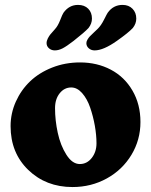

<svg xmlns="http://www.w3.org/2000/svg" viewBox="-20 -753 618 787"><path d="M281.7 -585.4Q253.4 -563.5 236.8 -554.9Q220.2 -546.4 204.6 -546.4Q190.9 -546.4 180.9 -554.9Q170.9 -563.5 170.9 -576.2Q170.9 -585.4 176 -595.5Q181.2 -605.5 186.3 -611.8Q191.4 -618.2 205.1 -633.3Q217.3 -646.5 226.6 -670.4Q235.8 -694.3 240.2 -700.7Q263.2 -732.9 299.8 -732.9Q326.2 -732.9 341.6 -717.3Q356.9 -701.7 356.9 -676.8Q356.9 -656.2 342.8 -638.2Q327.1 -621.1 281.7 -585.4ZM459 -585.4Q403.8 -546.4 367.7 -546.4Q354 -546.4 344 -554.9Q334 -563.5 334 -576.2Q334 -583 338.6 -590.8Q343.3 -598.6 347.9 -603.5Q352.5 -608.4 363.5 -618.7Q374.5 -628.9 378.9 -633.3Q393.6 -647 406.2 -672.1Q418.9 -697.3 421.4 -700.7Q444.3 -732.9 482.4 -732.9Q507.8 -732.9 523.2 -717Q538.6 -701.2 538.6 -676.8Q538.6 -656.2 524.4 -638.2Q506.3 -618.7 459 -585.4ZM23.4 -235.8Q23.4 -288.6 44.9 -336.4Q66.4 -384.3 103.5 -419.7Q140.6 -455.1 193.8 -476.1Q247.1 -497.1 308.1 -497.1Q377.9 -497.1 434.1 -467.5Q490.2 -438 522.9 -381.8Q555.7 -325.7 555.7 -252.9Q555.7 -179.7 518.8 -118.4Q481.9 -57.1 418 -21.7Q354 13.7 277.3 13.7Q168.5 13.7 95.9 -56.4Q23.4 -126.5 23.4 -235.8ZM307.1 -80.6Q336.4 -80.6 356 -105.5Q375.5 -130.4 375.5 -165.5Q375.5 -199.2 368.7 -237.8Q361.8 -276.4 349.6 -312Q337.4 -347.7 316.9 -371.1Q296.4 -394.5 272 -394.5Q243.7 -394.5 224.6 -370.6Q205.6 -346.7 205.6 -309.6Q205.6 -259.8 216.8 -208.3Q228 -156.7 252.2 -118.7Q276.4 -80.6 307.1 -80.6Z"/></svg>

Font: Cooper* ExtraBold
Style: Regular
Weight: 800
Designer: Owen Earl
Foundry: indestructible type*
Version: Version 0.001